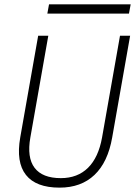

<svg xmlns="http://www.w3.org/2000/svg" viewBox="-20 -859 626 889"><path d="M255.9 9.8Q146.5 9.8 100.1 -49.1Q53.7 -107.9 73.7 -222.7L156.7 -693.4H203.6L120.6 -222.7Q104 -129.9 140.1 -82Q176.3 -34.2 261.7 -34.2Q338.9 -34.2 387.5 -82Q436 -129.9 452.6 -222.7L535.6 -693.4H582.5L499.5 -222.7Q479.5 -107.9 417.5 -49.1Q355.5 9.8 255.9 9.8ZM199.2 -795.9 207 -838.9H585L577.1 -795.9Z"/></svg>

Font: Cascadia Code NF ExtraLight
Style: Italic
Weight: 200
Italic angle: -10°
Monospace: yes
Designer: Aaron Bell
Foundry: Saja Typeworks
Version: Version 2404.023; ttfautohint (v1.8.4)